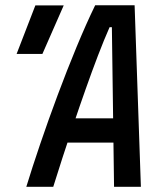

<svg xmlns="http://www.w3.org/2000/svg" viewBox="-20 -714 626 734"><path d="M183.6 0H80.6Q103 -73.2 133.8 -163.8Q164.6 -254.4 200.2 -349.9Q235.8 -445.3 272.7 -534.4Q309.6 -623.5 343.8 -693.8H494.6L518.6 0H416L407.7 -609.9H398.9Q377.9 -562.5 354.7 -502Q331.5 -441.4 307.9 -374.5Q284.2 -307.6 261.5 -240Q238.8 -172.4 218.8 -110.8Q198.7 -49.3 183.6 0ZM196.8 -168.9 213.4 -261.7H467.3L450.7 -168.9ZM43.5 -507.8 115.2 -693.4H223.6L142.1 -507.8Z"/></svg>

Font: Cascadia Code PL
Style: Italic
Weight: 400
Italic angle: -10°
Monospace: yes
Designer: Aaron Bell
Foundry: Saja Typeworks
Version: Version 2404.023